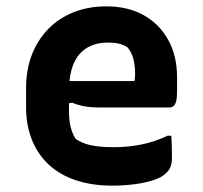

<svg xmlns="http://www.w3.org/2000/svg" viewBox="-20 -571 640 604"><path d="M314 -551Q383 -551 432.5 -523Q482 -495 509.5 -445Q537 -395 537 -328V-284Q537 -263 534 -252Q531 -241 525.5 -237Q520 -233 514 -233H288Q264 -233 243.5 -237Q223 -241 207 -248L176 -243L177 -316H403Q404 -321 404.5 -327Q405 -333 405 -339Q405 -365 399.5 -386Q394 -407 381 -422Q369 -430 355 -433.5Q341 -437 319 -437Q261 -437 229 -399.5Q197 -362 197 -282V-219Q197 -200 199.5 -185Q202 -170 206.5 -157.5Q211 -145 218 -134Q238 -120 266.5 -114Q295 -108 334 -108Q369 -108 398.5 -112Q428 -116 455 -124Q482 -132 507 -144H519Q520 -127 520.5 -109.5Q521 -92 521 -75Q521 -58 516.5 -46.5Q512 -35 503 -27Q491 -14 464.5 -5Q438 4 403.5 8.5Q369 13 333 13Q269 13 218.5 -4Q168 -21 133.5 -53Q99 -85 80.5 -131Q62 -177 62 -234V-293Q62 -351 80 -398Q98 -445 131.5 -479.5Q165 -514 211.5 -532.5Q258 -551 314 -551Z"/></svg>

Font: Rec Mono Semicasual
Style: Bold
Weight: 700
Version: Version 1.085; ttfautohint (v1.8.4.7-5d5b)